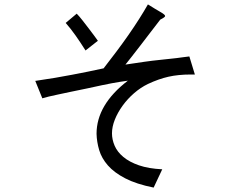

<svg xmlns="http://www.w3.org/2000/svg" viewBox="-20 -751 1040 871"><path d="M278 -647 328 -689Q339 -678 353.5 -659.5Q368 -641 382.5 -622Q397 -603 408.5 -587.5Q420 -572 424 -566L368 -522Q346 -557 323.5 -589Q301 -621 278 -647ZM839 -495 864 -413H845Q789 -413 744.5 -403Q700 -393 651 -370Q618 -354 588.5 -328.5Q559 -303 536.5 -272Q514 -241 501 -208.5Q488 -176 488 -146Q488 -118 500 -90Q512 -62 539.5 -39Q567 -16 610.5 -1Q654 14 716 17L677 100Q598 84 548 58Q498 32 469.5 -0.5Q441 -33 430 -70Q419 -107 418 -144Q418 -276 560 -385Q539 -382 523 -379.5Q507 -377 488 -373.5Q469 -370 443 -364.5Q417 -359 376 -350Q331 -341 298.5 -334Q266 -327 242 -322Q218 -317 201.5 -313Q185 -309 172 -305L140 -384Q189 -391 230 -398Q271 -405 307.5 -412Q344 -419 379 -426Q414 -433 450 -441Q478 -477 507 -515.5Q536 -554 562.5 -592Q589 -630 611.5 -665.5Q634 -701 651 -731Q686 -709 708 -696.5Q730 -684 729 -678Q729 -673 707 -662Q686 -635 662 -603.5Q638 -572 616 -543.5Q594 -515 576 -492Q558 -469 549 -458Q577 -462 596.5 -465Q616 -468 633.5 -470.5Q651 -473 671 -475.5Q691 -478 721 -481Q740 -483 754 -484.5Q768 -486 781 -487.5Q794 -489 807.5 -491Q821 -493 839 -495Z"/></svg>

Font: D2Coding
Style: Regular
Weight: 400
Monospace: yes
Designer: Yong-Rak Park; Jeong-Hwan Yoon; Sang-Min Lee;
Foundry: NHN Corporation
Version: Version 1.3.2; Build 20180524